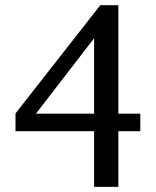

<svg xmlns="http://www.w3.org/2000/svg" viewBox="-20 -707 603 743"><path d="M344.2 -559.1 119.1 -267.1H344.2ZM438 -199.2V16.1H344.2V-199.2H40V-268.1L368.2 -687H438V-267.1H522.9V-199.2Z"/></svg>

Font: BabelStone Ogham
Style: Regular
Weight: 400
Designer: Andrew West
Foundry: BabelStone
Version: Version 2.02 March 14, 2022